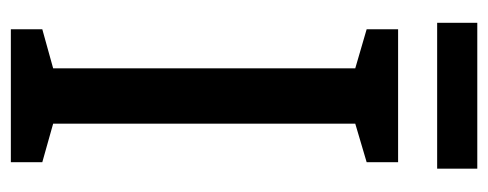

<svg xmlns="http://www.w3.org/2000/svg" viewBox="-293 -607 900 354"><g transform="rotate(90 157.0 -430.0)"><path d="M279 0H34V-58L106 -78V-635L34 -656V-714H279V-656L208 -635V-78L279 -58ZM291 -860V-786H22V-860Z"/></g></svg>

Font: Noto Sans Lao UI Cond Med
Style: Regular
Weight: 500
Width: 3
Designer: Monotype Design Team
Foundry: Monotype Imaging Inc.
Version: Version 2.000; ttfautohint (v1.8.4.7-5d5b)